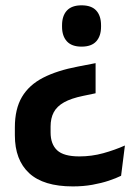

<svg xmlns="http://www.w3.org/2000/svg" viewBox="-20 -522 497 704"><path d="M330.5 -290.5V-180L285 -170.5Q241 -161.5 214.8 -146.8Q188.5 -132 177 -110.2Q165.5 -88.5 165.5 -58V-36.5Q165.5 6.5 189.5 29Q213.5 51.5 271 51.5Q316 51.5 358.5 39.8Q401 28 438 11.5L424 122.5Q406 131.5 379 140.5Q352 149.5 318.8 155.5Q285.5 161.5 247 161.5Q139.5 161.5 87 113Q34.5 64.5 34.5 -26V-55Q34.5 -122.5 60.5 -166.5Q86.5 -210.5 138 -237Q189.5 -263.5 266 -278ZM279 -502.5Q315.5 -502.5 333 -483.2Q350.5 -464 350.5 -429V-424Q350.5 -390 333 -370.5Q315.5 -351 279 -351Q243 -351 225.2 -370.5Q207.5 -390 207.5 -424V-429Q207.5 -464 225.2 -483.2Q243 -502.5 279 -502.5Z"/></svg>

Font: Anek Gujarati Medium SemiBold
Style: Regular
Weight: 600
Version: Version 1.003